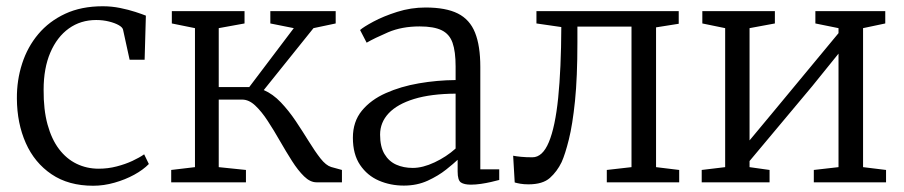

<svg xmlns="http://www.w3.org/2000/svg" viewBox="-20 -583 2890 614"><path d="M278 11Q199 11 144.8 -25.8Q90.5 -62.5 62.5 -125.5Q34.5 -188.5 34 -267.5Q33.5 -326.5 50.8 -379.8Q68 -433 102.5 -474Q137 -515 188.5 -539Q240 -563 308.5 -563Q337 -563 364 -557.5Q391 -552 412.5 -545Q434 -538 446.5 -533L442.5 -392H394.5L373.5 -488Q372 -495.5 359.8 -502.5Q347.5 -509.5 328.5 -514.2Q309.5 -519 287.5 -519Q238 -519 200.2 -492Q162.5 -465 141 -415Q119.5 -365 119.5 -296Q119 -232.5 132 -185Q145 -137.5 168.8 -106.2Q192.5 -75 225 -59.2Q257.5 -43.5 295.5 -43.5Q325.5 -43.5 353.2 -50.8Q381 -58 403.5 -68.5Q426 -79 441 -89.5L456 -58.5Q438 -40 409.2 -24.2Q380.5 -8.5 346.2 1.2Q312 11 278 11Z M527.5 0V-39.5L603.5 -48.5V-493L529.5 -508V-547.5H762V-508L679.5 -493V-304.5H777L919.5 -493L844.5 -508V-547.5H1053.5V-508L982.5 -493L823.5 -295Q852.5 -282.5 878 -255.8Q903.5 -229 925.8 -195.8Q948 -162.5 967.8 -130.5Q987.5 -98.5 1005 -76.2Q1022.5 -54 1039 -49L1073.5 -39.5V0H992Q972 0 952.5 -19Q933 -38 913.8 -68.2Q894.5 -98.5 875.2 -132.2Q856 -166 836.2 -196.2Q816.5 -226.5 796.2 -245.5Q776 -264.5 754.5 -264.5H679.5V-48.5L766.5 -39.5V0Z M1271.5 10.5Q1228.5 10.5 1191.5 -5.5Q1154.5 -21.5 1131.5 -55.5Q1108.5 -89.5 1108.5 -142.5Q1108.5 -194 1137.2 -229Q1166 -264 1213.8 -285.2Q1261.5 -306.5 1319.5 -316.5Q1377.5 -326.5 1437 -327V-370.5Q1437 -418.5 1427.2 -446.2Q1417.5 -474 1392.5 -486.2Q1367.5 -498.5 1322 -498.5Q1265 -498.5 1221.2 -479.8Q1177.5 -461 1152.5 -446.5L1131.5 -487Q1142 -496.5 1174 -513.8Q1206 -531 1250 -545Q1294 -559 1341 -559Q1406 -559 1444.2 -539.8Q1482.5 -520.5 1499.2 -478.5Q1516 -436.5 1516 -369V-41.5H1576.5V-7.5Q1565.5 -4.5 1550.2 -1Q1535 2.5 1518 5Q1501 7.5 1486 7.5Q1464.5 7.5 1454 0.5Q1443.5 -6.5 1443.5 -34.5V-72Q1431.5 -60.5 1406.8 -40.8Q1382 -21 1347.8 -5.2Q1313.5 10.5 1271.5 10.5ZM1300 -46Q1332 -46 1369.8 -63.8Q1407.5 -81.5 1437 -108V-283.5Q1358 -283 1304.2 -266.5Q1250.5 -250 1223 -220.8Q1195.5 -191.5 1195.5 -152.5Q1195.5 -114 1209.5 -90.5Q1223.5 -67 1247 -56.5Q1270.5 -46 1300 -46Z M1670 6.5Q1655 6.5 1643.8 4.5Q1632.5 2.5 1626 0.5L1621 -85Q1631 -83 1646.8 -81.5Q1662.5 -80 1682.5 -80Q1715 -80 1735.2 -128.5Q1755.5 -177 1765 -270Q1774.5 -363 1775 -496.5L1695.5 -508V-547.5H2150.5V-507L2078 -495.5V-48.5L2152 -39.5V0H1920.5V-39.5L1999.5 -48.5V-498H1826.5V-447.5Q1826.5 -336 1818.8 -260.2Q1811 -184.5 1799.2 -137.2Q1787.5 -90 1776 -64.5Q1761.5 -34.5 1738.5 -14Q1715.5 6.5 1670 6.5Z M2224 0V-39.5L2299 -48.5V-493L2226 -508V-547.5H2458V-508L2377 -493V-134L2453.5 -226L2661.5 -477V-493L2587.5 -508V-547.5H2811V-508L2740 -493V-48.5L2813.5 -39.5V0H2582.5V-39.5L2661.5 -48.5V-411.5L2577.5 -307.5L2377 -68V-48.5L2441 -39.5V0Z"/></svg>

Font: Merriweather 36pt Light
Style: Regular
Weight: 300
Designer: Eben Sorkin
Foundry: Eben Sorkin
Version: Version 2.100